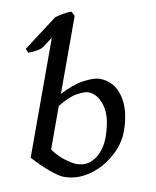

<svg xmlns="http://www.w3.org/2000/svg" viewBox="-118 -823 735 903"><g transform="rotate(10 249.5 -371.5)"><path d="M293.5 -397Q276.4 -397 241.7 -378.2Q207 -359.4 168 -309.1V-101.6Q207 -75.2 243.4 -65.2Q279.8 -55.2 295.9 -55.2Q333.5 -55.2 359.1 -75.7Q384.8 -96.2 397.5 -129.6Q410.2 -163.1 410.2 -200.7Q410.2 -297.9 375 -347.4Q339.8 -397 293.5 -397ZM80.1 -620.1 45.4 -566.9Q35.2 -555.7 15.4 -545.7Q-4.4 -535.6 -17.1 -531.2Q-24.9 -538.6 -31.7 -546.9L79.1 -717.8Q89.8 -726.1 112.8 -739.5Q135.7 -752.9 148.9 -756.8Q159.7 -749 168 -739.3V-367.2Q216.8 -420.4 262.7 -444.6Q308.6 -468.8 336.4 -468.8Q404.8 -468.8 447.5 -408.2Q490.2 -347.7 490.2 -242.7Q490.2 -200.2 471.9 -155Q453.6 -109.9 420.9 -71.5Q388.2 -33.2 344 -9.3Q299.8 14.6 248 14.6Q226.6 14.6 179.7 -2Q132.8 -18.6 80.1 -46.9Z"/></g></svg>

Font: Gentium Book Plus
Style: Regular
Weight: 400
Designer: Victor Gaultney, Annie Olsen, Iska Routamaa, Becca Hirsbrunner
Foundry: SIL International
Version: Version 6.101